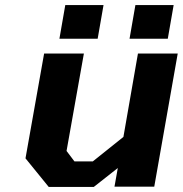

<svg xmlns="http://www.w3.org/2000/svg" viewBox="-20 -732 717 753"><path d="M213 -580 236 -712H386L363 -580ZM488 -580 511 -712H661L638 -580ZM171 1 80 -111 153 -522H309L241 -140L272 -99H344L464 -195L521 -522H677L585 0H429L442 -73L348 1Z"/></svg>

Font: Tomorrow SemiBold
Style: Italic
Weight: 600
Italic angle: -10°
Designer: Tony de Marco, Monica Rizzolli
Foundry: Just in Type
Version: Version 2.002